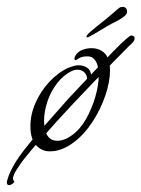

<svg xmlns="http://www.w3.org/2000/svg" viewBox="-28 -434 414 562"><path d="M-1 108Q-8 108 -8 100Q-8 96 -6 91Q0 69 18 40Q34 13 87 -49Q106 -70 127 -94Q148 -118 172 -145Q257 -236 303 -283Q349 -330 356 -330Q366 -330 366 -322Q366 -318 364 -314.5Q362 -311 358 -307Q349 -299 336 -285.5Q323 -272 306 -255Q241 -189 186.5 -131Q132 -73 88 -22Q73 -6 64 5Q55 16 51 21Q40 34 32 45.5Q24 57 18 67Q15 72 13.5 76Q12 80 11 83Q10 85 10 88Q10 93 13 96Q14 96 14 98Q12 102 7 105Q2 108 -1 108ZM118 9Q94 9 77.5 -9Q61 -27 61 -65Q61 -99 76 -133Q91 -167 116.5 -194.5Q142 -222 173 -236Q181 -239 188 -241Q195 -243 202 -243Q217 -243 228 -235Q239 -227 239 -210Q239 -206 238.5 -203Q238 -200 237 -196Q236 -192 231.5 -191Q227 -190 227 -194Q229 -211 220.5 -220.5Q212 -230 199 -230Q190 -230 182 -226Q157 -214 138.5 -189.5Q120 -165 110.5 -136Q101 -107 101 -80Q102 -22 140 -22Q161 -22 184 -39Q207 -56 224 -86Q241 -116 251 -150.5Q261 -185 261 -213Q261 -230 257 -244Q253 -258 243 -265Q238 -269 227 -269Q210 -269 201 -262Q195 -258 194 -258Q190 -258 190 -263Q190 -267 194 -273Q200 -283 213 -288Q226 -293 240 -293Q256 -293 268 -286Q294 -272 294 -227Q294 -195 280.5 -155Q267 -115 243.5 -78.5Q220 -42 190 -19Q154 9 118 9ZM225 -326Q225 -331 236.5 -341Q248 -351 282 -378L321 -411Q326 -414 330 -414Q344 -414 344 -399Q344 -391 330 -382Q320 -375 310.5 -370.5Q301 -366 287 -358Q265 -345 245 -333Q225 -321 225 -326Z"/></svg>

Font: Grey Qo
Style: Regular
Weight: 400
Designer: Robert E. Leuschke
Foundry: Robert E. Leuschke
Version: Version 2.010